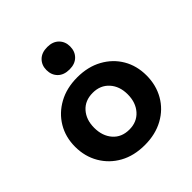

<svg xmlns="http://www.w3.org/2000/svg" viewBox="-169 -715 842 842"><g transform="rotate(-45 252.0 -293.5)"><path d="M252 10Q185 10 135.5 -17.5Q86 -45 58 -93Q30 -141 30 -201Q30 -261 58 -308Q86 -355 136 -382.5Q186 -410 252 -410Q318 -410 368 -382.5Q418 -355 445.5 -308Q473 -261 473 -201Q473 -141 445.5 -93Q418 -45 368 -17.5Q318 10 252 10ZM252 -86Q299 -86 327.5 -118Q356 -150 356 -201Q356 -251 327.5 -282.5Q299 -314 252 -314Q204 -314 176 -282.5Q148 -251 148 -201Q148 -150 176 -118Q204 -86 252 -86ZM253 -458Q218 -458 198.5 -477.5Q179 -497 179 -528Q179 -558 198.5 -577.5Q218 -597 253 -597Q287 -597 306.5 -577.5Q326 -558 326 -528Q326 -497 306.5 -477.5Q287 -458 253 -458Z"/></g></svg>

Font: Rokkitt
Style: Bold
Weight: 700
Designer: Vernon Adams
Foundry: Vernon Adams
Version: Version 3.103